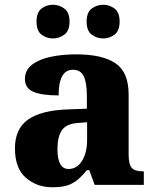

<svg xmlns="http://www.w3.org/2000/svg" viewBox="-20 -779 654 809"><path d="M200 10Q135 10 89 -30Q43 -70 43 -154Q43 -236 98 -275Q153 -314 265 -318L346 -321V-375Q346 -430 333 -457.5Q320 -485 287 -485Q227 -485 227 -377Q155 -377 120 -392.5Q85 -408 85 -446Q85 -483 114.5 -506Q144 -529 193 -539.5Q242 -550 301 -550Q411 -550 466.5 -512.5Q522 -475 522 -381V-128Q522 -87 535 -72Q548 -57 582 -57H586V0H379L356 -62H346Q324 -35 304.5 -19.5Q285 -4 261 3Q237 10 200 10ZM269 -67Q304 -67 325.5 -101Q347 -135 347 -191V-264L310 -261Q260 -258 241 -230.5Q222 -203 222 -151Q222 -67 269 -67ZM415 -617Q388 -617 366.5 -633Q345 -649 345 -688Q345 -727 366.5 -743Q388 -759 415 -759Q441 -759 462.5 -743Q484 -727 484 -688Q484 -649 462.5 -633Q441 -617 415 -617ZM203 -617Q176 -617 155 -633Q134 -649 134 -688Q134 -727 155 -743Q176 -759 203 -759Q229 -759 251 -743Q273 -727 273 -688Q273 -649 251 -633Q229 -617 203 -617Z"/></svg>

Font: Noto Serif Sinhala ExtraBold
Style: Regular
Weight: 800
Designer: Jelle Bosma - Monotype Design Team
Foundry: Monotype Imaging Inc.
Version: Version 2.007; ttfautohint (v1.8.4.7-5d5b)